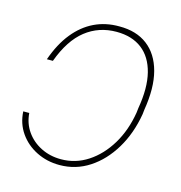

<svg xmlns="http://www.w3.org/2000/svg" viewBox="-89 -634 682 724"><g transform="rotate(15 252.5 -272.5)"><path d="M22.5 -150.4H45.9Q48.8 -110.4 70.6 -79.3Q92.3 -48.3 127.7 -30.5Q163.1 -12.7 206.1 -12.7Q262.7 -12.7 310.5 -43.9Q358.4 -75.2 391.6 -130.1Q424.8 -185.1 436.5 -256.8L438.5 -274.4Q452.6 -356.4 438.2 -413.8Q423.8 -471.2 384.8 -501.2Q345.7 -531.2 285.2 -531.2Q216.3 -531.2 164.6 -490.5Q112.8 -449.7 81.1 -363.3H57.6Q80.1 -427.2 114.3 -469.5Q148.4 -511.7 192.6 -533Q236.8 -554.2 290 -553.7Q356.4 -554.2 399.9 -521Q443.4 -487.8 460 -425.3Q476.6 -362.8 461.9 -274.4L460 -256.8Q446.8 -178.7 410.6 -118.7Q374.5 -58.6 322 -24.4Q269.5 9.8 206.1 9.8Q157.2 9.8 116.2 -10.7Q75.2 -31.2 50 -67.4Q24.9 -103.5 22.5 -150.4Z"/></g></svg>

Font: Inter Tight Thin
Style: Italic
Weight: 250
Italic angle: -9.39999°
Designer: Rasmus Andersson
Foundry: rsms
Version: Version 3.004